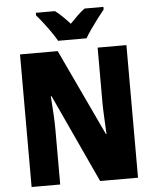

<svg xmlns="http://www.w3.org/2000/svg" viewBox="-61 -980 829 1030"><g transform="rotate(-5 353.5 -464.5)"><path d="M640 0H436L216 -476H212Q216 -426 218.5 -378.5Q221 -331 221 -297V0H67V-714H270L489 -248H492Q490 -294 487.5 -340Q485 -386 485 -419V-714H640ZM277 -769Q266 -789 247 -816.5Q228 -844 207 -871Q186 -898 171 -915V-929H274Q293 -915 312 -896.5Q331 -878 353 -854Q376 -878 395 -896.5Q414 -915 434 -929H535V-915Q520 -897 500 -870.5Q480 -844 461 -817Q442 -790 430 -769Z"/></g></svg>

Font: Noto Sans Bengali Condensed ExtraBold
Style: Regular
Weight: 800
Width: 3
Designer: Joana Ranito - Universal Thirst; Jelle Bosma - Monotype Design Team
Foundry: Universal Thirst ehf.
Version: Version 3.000; ttfautohint (v1.8.4.7-5d5b)